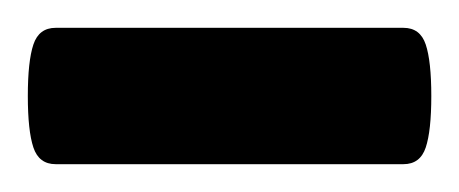

<svg xmlns="http://www.w3.org/2000/svg" viewBox="-40 -118 330 138"><path d="M270 -49Q270 -24 266 -12Q262 0 250 0H0Q-12 0 -16 -12Q-20 -24 -20 -49Q-20 -74 -16 -86Q-12 -98 0 -98H250Q262 -98 266 -86Q270 -74 270 -49Z"/></svg>

Font: Cairo SemiBold
Style: Regular
Weight: 600
Designer: Mohamed Gaber, Accademia di Belle Arti di Urbino and others
Foundry: Kief Type Foundry, Accademia di Belle Arti di Urbino and others
Version: Version 3.011